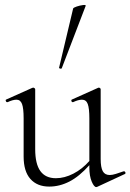

<svg xmlns="http://www.w3.org/2000/svg" viewBox="-20 -751 530 780"><path d="M484 -55Q488 -55 489.5 -50.5Q491 -46 487 -44L375 8L371 9Q362 9 352.5 -13.5Q343 -36 343 -71V-80Q302 -34 262 -13.5Q222 7 180 7Q131 7 103.5 -24Q76 -55 76 -115V-270Q76 -311 69.5 -328.5Q63 -346 47 -346Q32 -346 11 -336H9Q5 -336 3.5 -341Q2 -346 6 -347L111 -394L115 -395Q117 -395 120 -393Q123 -391 123 -388V-145Q123 -85 144 -56Q165 -27 207 -27Q242 -27 278 -45.5Q314 -64 343 -97V-270Q343 -311 336.5 -328.5Q330 -346 313 -346Q298 -346 277 -336H275Q271 -336 270 -341Q269 -346 273 -347L378 -394L381 -395Q384 -395 386.5 -393Q389 -391 389 -388V-105Q389 -71 397.5 -55.5Q406 -40 426 -40Q436 -40 450.5 -44.5Q465 -49 482 -55ZM227 -472Q224 -472 221.5 -473.5Q219 -475 220 -476L277 -716Q278 -720 291.5 -724.5Q305 -729 317.5 -730.5Q330 -732 328 -727L231 -474Q231 -472 227 -472Z"/></svg>

Font: Cormorant Infant Light
Style: Regular
Weight: 300
Designer: Christian Thalmann (Catharsis Fonts)
Version: Version 3.000